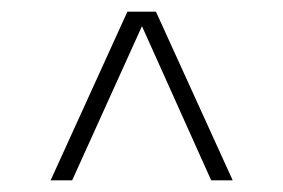

<svg xmlns="http://www.w3.org/2000/svg" viewBox="-20 -769 487 330"><path d="M67 -459 199 -749H248L380 -459H343L224 -724L104 -459Z"/></svg>

Font: Saira Semi Condensed Thin
Style: Regular
Weight: 100
Width: 4
Designer: Hector Gatti with collaboration of the Omnibus-Type team
Foundry: Omnibus-Type
Version: Version 1.001; ttfautohint (v1.8)